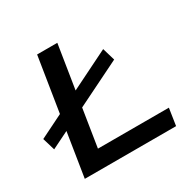

<svg xmlns="http://www.w3.org/2000/svg" viewBox="-156 -867 1037 1029"><g transform="rotate(-30 362.5 -352.5)"><path d="M85 0 197 -705H322L227 -105H666L650 0ZM22 -219 -1 -296 518 -553 541 -475Z"/></g></svg>

Font: Nunito Sans 7pt Expanded SemiBold
Style: Italic
Weight: 600
Width: 7
Italic angle: -9°
Designer: Vernon Adams
Foundry: Vernon Adams
Version: Version 3.101;gftools[0.9.27]